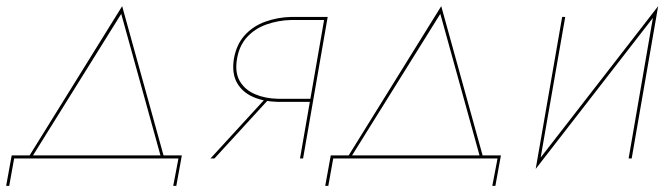

<svg xmlns="http://www.w3.org/2000/svg" viewBox="-24 -515 2178 624"><path d="M82 -8H71L373 -495L508 -8H498L370 -470ZM22 0 6 89H-4L14 -10H567L549 89H539L556 0Z M660 0 836 -192H849L673 0ZM951 0 1031 -460H1041L961 0ZM986 -184H877Q833 -185 798.5 -200Q764 -215 746.5 -245.5Q729 -276 736 -323Q744 -370 771 -400Q798 -430 838 -444.5Q878 -459 923 -460H1033L1032 -450H922Q880 -449 842 -435.5Q804 -422 778.5 -394Q753 -366 746 -322Q739 -279 755.5 -251Q772 -223 804.5 -209Q837 -195 878 -194H988Z M1119 -8H1108L1410 -495L1545 -8H1535L1407 -470ZM1059 0 1043 89H1033L1051 -10H1604L1586 89H1576L1593 0Z M1717 34 1727 5 2115 -495 2105 -466ZM1730 15 1717 34 1803 -460H1813ZM2029 0H2019L2101 -475L2115 -495Z"/></svg>

Font: Jost Thin
Style: Italic
Weight: 200
Italic angle: -5°
Version: Version 3.710